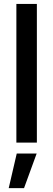

<svg xmlns="http://www.w3.org/2000/svg" viewBox="-20 -727 271 979"><path d="M168 0H63.5V-707H168ZM65.4 55.7H167L102.5 232.4H24.4Z"/></svg>

Font: Pretendard Medium
Style: Regular
Weight: 500
Designer: Base glyphs from Inter by Rasmus Andersson; Hangeul glyphs from Noto Sans CJK(Source Han Sans) by Jang Soo-young and Kan
Foundry: Kil Hyung-jin
Version: Version 1.309